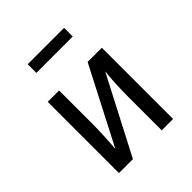

<svg xmlns="http://www.w3.org/2000/svg" viewBox="-202 -872 1004 1004"><g transform="rotate(-45 300.0 -370.0)"><path d="M434 -676H165V-740H434ZM500 -527V0H416V-246Q416 -288 418 -331Q420 -374 422.5 -400Q425 -426 425 -427L203 0H100V-527H184V-280Q184 -244 182 -201.5Q180 -159 178 -131.5Q176 -104 176 -103L395 -527Z"/></g></svg>

Font: Fira Mono
Style: Regular
Weight: 400
Designer: Carrois Corporate & Edenspiekermann AG
Foundry: Carrois Corporate GbR & Edenspiekermann AG
Version: Version 3.206;PS 003.206;hotconv 1.0.70;makeotf.lib2.5.58329